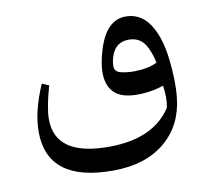

<svg xmlns="http://www.w3.org/2000/svg" viewBox="-58 -340 622 574"><g transform="rotate(-10 253.0 -52.5)"><path d="M244.6 99.1Q377.4 98.1 432.1 14.2Q438 -15.1 432.1 -52.7Q399.4 -41.5 364.3 -40Q306.6 -37.1 282.2 -61.5Q244.6 -99.6 272.9 -190.9Q298.8 -275.9 357.9 -275.9Q408.2 -275.9 436 -225.6Q456.5 -189 463.9 -130.4Q472.2 -61.5 466.8 -11.2Q458.5 70.8 401.9 119.6Q341.8 171.4 240.7 171.4Q42.5 171.4 42 19Q42 -43.5 76.2 -121.6L97.2 -112.8Q79.1 -49.8 78.6 -14.6Q77.6 100.6 244.6 99.1ZM409.7 -169.9Q393.1 -206.1 355 -206.1Q309.1 -206.1 297.9 -153.8Q295.9 -143.1 295.9 -136.2Q295.9 -119.1 313.5 -114.7Q331.1 -109.9 354.5 -109.9Q397.9 -110.4 424.8 -124Q420.9 -145.5 409.7 -169.9Z"/></g></svg>

Font: Parastoo Print
Style: Print
Weight: 400
Foundry: Saber Rastikerdar (saber.rastikerdar@gmail.com)
Version: Version 1.0.0-alpha5